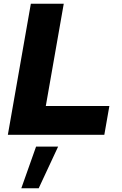

<svg xmlns="http://www.w3.org/2000/svg" viewBox="-20 -721 650 1027"><path d="M321 -701H145L22 0H538L565 -154H225ZM291 63H173L94 286H187Z"/></svg>

Font: Geom ExtraBold
Style: Bold Italic
Weight: 800
Italic angle: -10°
Version: Version 1.102